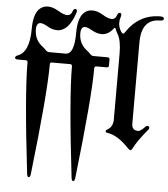

<svg xmlns="http://www.w3.org/2000/svg" viewBox="-60 -760 887 1013"><g transform="rotate(5 384.0 -254.0)"><path d="M3.4 0ZM15.6 -436Q77.6 -458.5 77.6 -581.1Q77.6 -662.1 109.9 -690.9Q127.4 -707 153.6 -707Q179.7 -707 209.2 -689Q238.8 -670.9 257.8 -670.9Q276.9 -670.9 284.2 -692.9Q289.1 -707 297.4 -707Q306.6 -707 306.6 -696.8Q306.6 -691.4 304.7 -685.5Q271.5 -586.9 211.4 -586.9Q186.5 -586.9 160.9 -601.8Q135.3 -616.7 122.1 -616.7Q99.6 -616.7 99.6 -581.1Q99.6 -525.4 144.5 -492.2Q153.8 -485.4 161.6 -476.6Q169.4 -467.8 180.2 -467.8H267.1Q313 -467.8 313 -581.1Q313 -662.1 345.2 -690.9Q362.8 -707 388.9 -707Q415 -707 444.6 -689Q474.1 -670.9 493.2 -670.9Q512.2 -670.9 519.5 -692.9Q524.4 -707 532.7 -707Q542 -707 542 -696.8Q542 -691.4 540 -685.5Q534.7 -669.9 534.7 -655.3Q534.7 -630.9 549.3 -607.9Q554.7 -599.6 559.8 -599.6Q564.9 -599.6 569.3 -606.9Q634.8 -707 749 -707Q767.6 -707 767.6 -696Q767.6 -685.1 749 -685.1Q649.9 -685.1 649.9 -561V-129.9Q649.9 -94.7 683.6 -94.7Q696.3 -94.7 718.8 -118.7Q725.1 -125.5 730 -125.5Q741.2 -125.5 741.2 -115.2Q741.2 -110.8 735.4 -104Q684.6 -44.4 660.6 2.9Q657.2 9.8 651.9 9.8Q646.5 9.8 640.1 2.9Q577.6 -64 521.5 -70.8Q513.2 -71.8 513.2 -77.6Q513.2 -83.5 518.6 -86.4Q550.8 -104 550.8 -142.6V-492.2Q550.8 -562.5 531.2 -595.2Q523.4 -608.4 518.6 -621.1Q516.6 -626 514.2 -626Q511.7 -626 509.3 -622.6Q482.9 -586.9 446.8 -586.9Q421.9 -586.9 396.2 -601.8Q370.6 -616.7 357.4 -616.7Q335 -616.7 335 -581.1Q335 -525.4 379.9 -492.2Q389.2 -485.4 397 -476.6Q404.8 -467.8 415.5 -467.8H489.7Q500.5 -467.8 500.5 -457V-425.3Q500.5 -414.6 489.7 -414.6H434.6Q424.3 -414.6 424.3 -403.8Q424.3 -248.5 375 182.1Q373 198.7 365.2 198.7Q357.4 198.7 355.5 182.1Q306.2 -236.8 306.2 -403.8Q306.2 -414.6 295.9 -414.6H199.2Q189 -414.6 189 -403.8Q189 -248.5 139.6 182.1Q137.7 198.7 129.9 198.7Q122.1 198.7 120.1 182.1Q70.8 -236.8 70.8 -403.8Q70.8 -414.6 60.5 -414.6H19Q3.4 -414.6 3.4 -423.1Q3.4 -431.6 15.6 -436Z"/></g></svg>

Font: UnifrakturMaguntia
Style: Book
Weight: 400
Designer: j. 'mach' wust, Gerrit Ansmann, Georg Duffner, based on a font by Peter Wiegel, original typeface by Carl Albert Fahrenw
Version: Version 2017-03-19